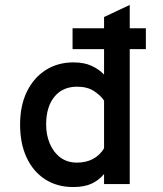

<svg xmlns="http://www.w3.org/2000/svg" viewBox="-20 -742 656 774"><path d="M275 12Q210 12 161.8 -19.2Q113.5 -50.5 87.2 -107Q61 -163.5 61 -240Q61 -316.5 88.5 -372.8Q116 -429 164.5 -459.8Q213 -490.5 276 -490.5Q319.5 -490.5 349.5 -476.5Q379.5 -462.5 399.5 -441.5V-544H272.5V-628H399.5V-673.5L503 -722V-628H568V-544H503V0H399.5V-40.5Q379.5 -16 350 -2Q320.5 12 275 12ZM290.5 -86.5Q327 -86.5 354.8 -101.2Q382.5 -116 399.5 -144V-336.5Q387 -356 360 -374.2Q333 -392.5 290.5 -392.5Q232.5 -392.5 199.2 -351.8Q166 -311 166 -240Q166 -198 180.8 -163Q195.5 -128 223.2 -107.2Q251 -86.5 290.5 -86.5Z"/></svg>

Font: Overpass Mono Light SemiBold
Style: Regular
Weight: 600
Monospace: yes
Version: Version 4.000